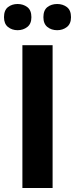

<svg xmlns="http://www.w3.org/2000/svg" viewBox="-22 -940 375 960"><path d="M90 0V-714H241V0ZM-2 -854Q-2 -889 18 -904.5Q38 -920 66 -920Q94 -920 114.5 -904.5Q135 -889 135 -854Q135 -821 114.5 -805Q94 -789 66 -789Q38 -789 18 -805Q-2 -821 -2 -854ZM195 -854Q195 -889 215 -904.5Q235 -920 264 -920Q292 -920 312.5 -904.5Q333 -889 333 -854Q333 -821 312.5 -805Q292 -789 264 -789Q235 -789 215 -805Q195 -821 195 -854Z"/></svg>

Font: Noto IKEA Simplified Chinese
Style: Bold
Weight: 700
Designer: Monotype Design Team
Foundry: Monotype Imaging Inc.
Version: Version 1.100